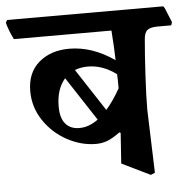

<svg xmlns="http://www.w3.org/2000/svg" viewBox="-71 -631 728 733"><g transform="rotate(-5 293.0 -264.5)"><path d="M605 -508H553Q526 -508 514 -499Q502 -490 500 -464Q495 -408 490.5 -327.5Q486 -247 486 -195L494 47L478 54L369 1L377 -116L372 -118Q343 -97 323 -89.5Q303 -82 280 -82Q223 -82 169 -111.5Q115 -141 81 -192Q47 -243 47 -304Q47 -375 92.5 -414Q138 -453 209 -453Q297 -453 382 -394Q381 -439 376 -508H2Q-15 -542 -23 -573L-17 -583H581L586 -576L609 -520ZM384 -286V-297Q384 -325 383 -340Q331 -379 274 -379Q246 -379 224 -370L330 -208Q357 -238 384 -286ZM294 -174 184 -342Q150 -303 150 -236Q150 -192 169 -170Q188 -148 222 -148Q259 -148 294 -174Z"/></g></svg>

Font: Sahitya
Style: Bold
Weight: 700
Designer: Juan Pablo del Peral
Foundry: Juan Pablo del Peral (http://www.huertatipografica.com)
Version: Version 1.001;PS 001.000;hotconv 1.0.70;makeotf.lib2.5.58329